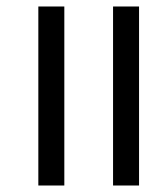

<svg xmlns="http://www.w3.org/2000/svg" viewBox="-20 -571 507 591"><path d="M98 0V-551H178V0ZM328 0V-551H408V0Z"/></svg>

Font: Noto Serif Gujarati Medium
Style: Regular
Weight: 500
Version: Version 2.102